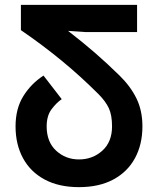

<svg xmlns="http://www.w3.org/2000/svg" viewBox="-20 -753 650 790"><path d="M66 -629V-733H544V-621H332L260 -626Q322 -578 371.5 -535Q421 -492 472 -442Q517 -398 541.5 -348Q566 -298 566 -233Q566 -159 535.5 -102.5Q505 -46 446.5 -14.5Q388 17 305 17Q222 17 163.5 -14.5Q105 -46 74.5 -102.5Q44 -159 44 -233Q44 -306 76 -357.5Q108 -409 159 -442L234 -345Q213 -331 192.5 -304Q172 -277 172 -233Q172 -169 211 -133Q250 -97 305 -97Q361 -97 401 -133Q441 -169 441 -233Q441 -280 427.5 -308.5Q414 -337 385 -366Q312 -439 233.5 -503.5Q155 -568 66 -629Z"/></svg>

Font: Kreadon
Style: Bold
Weight: 700
Designer: Reiya WATANABE
Foundry: StudioGnu
Version: Version 1.003; ttfautohint (v1.8.4.7-5d5b);gftools[0.9.32]